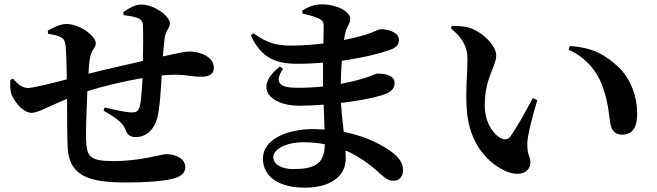

<svg xmlns="http://www.w3.org/2000/svg" viewBox="-20 -816 3040 888"><path d="M552 -746C574 -743 591 -741 610 -735C630 -729 640 -719 641 -701C643 -659 642 -588 641 -534C566 -517 464 -494 389 -475C391 -506 393 -531 396 -547C403 -587 423 -594 423 -616C423 -649 350 -705 287 -705C260 -705 226 -689 201 -674L202 -660C223 -656 245 -653 261 -644C276 -636 281 -627 284 -599C287 -562 288 -507 289 -449C217 -430 130 -409 110 -409C84 -409 62 -426 41 -452L28 -447C26 -419 27 -393 35 -375C54 -333 93 -294 126 -294C154 -294 199 -321 290 -359C291 -271 290 -189 293 -134C300 0 394 28 563 28C657 28 734 22 777 11C819 1 837 -17 837 -42C837 -84 791 -103 748 -103C726 -103 631 -71 506 -71C397 -71 380 -89 378 -174C377 -216 380 -310 384 -394C458 -418 553 -440 639 -455C637 -409 633 -350 627 -326C619 -298 608 -296 586 -296C567 -296 514 -307 464 -319L459 -304C500 -280 545 -255 559 -219C569 -191 583 -182 608 -182C659 -182 694 -220 707 -269C719 -313 724 -402 728 -467L741 -468C831 -476 861 -461 909 -461C946 -461 969 -471 969 -503C969 -553 906 -578 855 -578C842 -578 809 -572 733 -555L741 -637C745 -673 766 -687 766 -707C766 -741 694 -795 632 -795C607 -795 577 -779 550 -760Z M1356 -410C1274 -410 1246 -432 1289 -498L1274 -508C1150 -411 1229 -327 1365 -327C1402 -327 1440 -329 1477 -332L1481 -217L1432 -219C1298 -219 1196 -167 1196 -83C1196 5 1275 52 1390 52C1508 52 1579 -1 1579 -82L1578 -120C1639 -94 1691 -56 1740 -11C1764 9 1775 20 1800 20C1825 20 1844 3 1844 -30C1844 -64 1822 -91 1789 -115C1757 -139 1683 -184 1570 -206C1565 -246 1560 -289 1557 -340C1653 -351 1733 -369 1764 -382C1787 -391 1805 -405 1805 -432C1805 -465 1766 -476 1725 -476C1718 -476 1703 -466 1660 -453C1627 -443 1593 -435 1556 -428C1557 -465 1558 -502 1561 -535C1662 -549 1741 -570 1777 -583C1807 -593 1825 -603 1825 -632C1825 -670 1768 -681 1740 -681C1732 -681 1717 -671 1676 -657C1653 -650 1616 -640 1571 -631C1573 -647 1576 -661 1579 -671C1586 -696 1600 -708 1600 -728C1600 -766 1532 -796 1468 -796C1431 -796 1401 -782 1378 -767L1379 -753C1411 -746 1432 -740 1453 -731C1470 -723 1477 -715 1477 -695L1476 -615C1428 -609 1376 -605 1325 -605C1242 -605 1203 -627 1152 -662L1140 -653C1188 -547 1257 -521 1355 -521C1396 -521 1436 -523 1474 -526V-463V-416C1436 -412 1397 -410 1356 -410ZM1482 -149V-148C1482 -57 1433 -34 1335 -34C1282 -34 1244 -56 1244 -89C1244 -125 1301 -158 1383 -158C1418 -158 1451 -155 1482 -149Z M2142 -543C2142 -475 2132 -387 2139 -308C2150 -147 2242 -57 2323 -23C2386 3 2433 -20 2433 -66C2433 -97 2417 -95 2419 -156C2420 -191 2442 -276 2465 -353L2444 -362C2409 -296 2373 -231 2340 -184C2329 -170 2315 -169 2300 -175C2268 -189 2222 -242 2222 -329C2222 -455 2275 -510 2275 -559C2275 -605 2215 -662 2164 -683C2135 -695 2096 -697 2070 -696L2065 -685C2118 -642 2142 -601 2142 -543ZM2610 -586C2689 -551 2743 -486 2768 -413C2798 -329 2795 -274 2806 -231C2814 -204 2836 -193 2857 -193C2906 -193 2927 -227 2927 -290C2927 -367 2899 -451 2839 -507C2780 -562 2720 -597 2615 -603Z"/></svg>

Font: Noto Serif JP
Style: Bold
Weight: 700
Designer: Ryoko NISHIZUKA 西塚涼子 (kana & ideographs); Frank Grießhammer (Latin, Greek & Cyrillic); Wenlong ZHANG 张文龙 (bopomofo); San
Foundry: Adobe
Version: Version 2.001;hotconv 1.1.0;makeotfexe 2.6.0